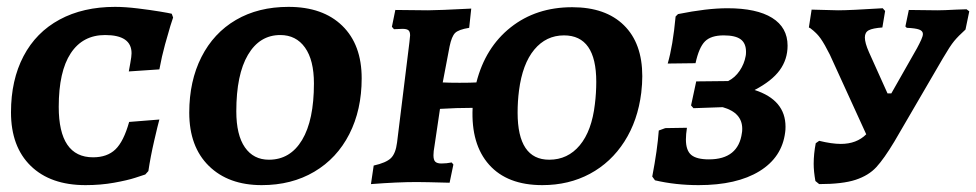

<svg xmlns="http://www.w3.org/2000/svg" viewBox="-20 -530 2842 559"><path d="M12 -203Q12 -297 48.5 -366.5Q85 -436 153.5 -473Q222 -510 315 -510Q344 -510 381 -505.5Q418 -501 445 -496.5Q472 -492 480 -490L484 -479Q482 -474 476 -454.5Q470 -435 460.5 -400.5Q451 -366 444 -328L355 -322Q356 -328 359.5 -347Q363 -366 363 -375Q363 -428 286 -428Q221 -428 186 -375Q151 -322 151 -219Q151 -72 251 -72Q292 -72 316 -95Q340 -118 356 -175L444 -182Q440 -168 429 -120.5Q418 -73 412 -32L403 -22Q397 -20 374 -12.5Q351 -5 312 2Q273 9 229 9Q127 9 69.5 -47Q12 -103 12 -203Z M531 -202Q531 -294 566.5 -364Q602 -434 667 -472Q732 -510 820 -510Q920 -510 976.5 -455Q1033 -400 1033 -302Q1033 -210 997 -139.5Q961 -69 895 -30Q829 9 742 9Q645 9 588 -47Q531 -103 531 -202ZM894 -287Q894 -355 868 -391.5Q842 -428 796 -428Q736 -428 702 -370.5Q668 -313 668 -206Q668 -137 693 -101Q718 -65 763 -65Q825 -65 859.5 -122.5Q894 -180 894 -287Z M1850 -308Q1850 -286 1847 -260Q1837 -179 1798 -118Q1759 -57 1697.5 -24Q1636 9 1559 9Q1457 9 1404 -50.5Q1351 -110 1356 -216Q1309 -216 1261 -213L1245 -105Q1242 -89 1242 -78Q1242 -64 1247.5 -59Q1253 -54 1265 -54Q1280 -54 1295 -57L1300 -51L1289 2Q1215 0 1193 0Q1137 0 1060 6L1068 -48Q1104 -56 1118 -69.5Q1132 -83 1136 -115L1172 -407Q1174 -423 1174 -427Q1174 -438 1169 -442Q1164 -446 1152 -446L1127 -445L1121 -452L1131 -501L1226 -500Q1255 -500 1352 -505L1346 -449Q1315 -444 1305 -434Q1295 -424 1289 -395L1269 -290Q1286 -289 1318 -289Q1351 -289 1367 -290Q1393 -392 1467 -450.5Q1541 -509 1646 -509Q1743 -509 1796.5 -456.5Q1850 -404 1850 -308ZM1716 -292Q1716 -427 1622 -427Q1570 -427 1535.5 -385.5Q1501 -344 1491 -266Q1487 -235 1487 -202Q1487 -65 1579 -65Q1633 -65 1668 -107Q1703 -149 1712 -227Q1716 -259 1716 -292Z M1887 -5 1879 -16Q1894 -94 1898 -150L1917 -157L1980 -158Q1977 -139 1977 -124Q1977 -92 1992.5 -79Q2008 -66 2044 -66Q2087 -66 2111 -85.5Q2135 -105 2140 -143Q2141 -147 2141 -155Q2141 -202 2084 -218L1999 -215L1992 -223L2007 -293L2100 -294Q2120 -304 2133.5 -324Q2147 -344 2151 -367Q2152 -371 2152 -379Q2152 -404 2136.5 -415.5Q2121 -427 2087 -427Q2050 -427 2032.5 -409.5Q2015 -392 2005 -346L1924 -345Q1939 -396 1947 -482L1954 -489Q2038 -506 2098 -506Q2183 -506 2228 -478Q2273 -450 2273 -397Q2273 -357 2250 -325.5Q2227 -294 2177 -268Q2267 -239 2267 -161Q2267 -151 2266 -145Q2257 -72 2191 -31.5Q2125 9 2014 9Q1947 9 1887 -5Z M2802 -497 2791 -444Q2770 -425 2758 -410.5Q2746 -396 2725 -360L2584 -118Q2554 -68 2531.5 -43.5Q2509 -19 2471 -6.5Q2433 6 2365 6L2354 -3Q2349 -31 2349 -53Q2349 -82 2355 -113L2365 -120Q2402 -111 2428 -111Q2474 -111 2502 -139L2396 -371Q2381 -401 2369.5 -417.5Q2358 -434 2339 -448L2335 -450L2343 -502L2420 -500Q2454 -500 2550 -506L2557 -498L2549 -450Q2521 -448 2509.5 -442Q2498 -436 2498 -421Q2498 -405 2510 -378L2564 -258H2575L2650 -390Q2657 -403 2662 -414Q2667 -425 2667 -431Q2667 -440 2656 -444Q2645 -448 2620 -449L2616 -453L2626 -501L2709 -500Q2728 -500 2764 -502L2794 -503Z"/></svg>

Font: Alegreya SC
Style: Bold Italic
Weight: 700
Italic angle: -7°
Designer: Juan Pablo del Peral
Foundry: Huerta Tipografica
Version: Version 2.007; ttfautohint (v1.6)